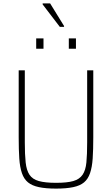

<svg xmlns="http://www.w3.org/2000/svg" viewBox="-20 -1102 659 1130"><path d="M310 8Q250 8 209.5 -0.5Q169 -9 145 -28.5Q121 -48 109 -83Q97 -118 93.5 -169.5Q90 -221 90 -294V-688H126V-264Q126 -192 131 -146Q136 -100 153.5 -73.5Q171 -47 208.5 -36.5Q246 -26 310 -26Q375 -26 411.5 -36.5Q448 -47 466 -73.5Q484 -100 488.5 -146Q493 -192 493 -264V-688H529V-294Q529 -221 525.5 -169.5Q522 -118 510 -83Q498 -48 474.5 -28.5Q451 -9 410.5 -0.5Q370 8 310 8ZM193 -815V-876H236V-815ZM385 -815V-876H427V-815ZM332 -944 231 -1076V-1082H275L357 -949V-944Z"/></svg>

Font: Saira SemiCondensed Thin
Style: Regular
Weight: 250
Width: 4
Designer: Hector Gatti with collaboration of the Omnibus-Type team
Foundry: Omnibus-Type
Version: Version 1.101